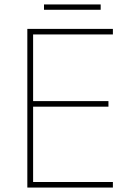

<svg xmlns="http://www.w3.org/2000/svg" viewBox="-20 -844 590 864"><path d="M433 -824H178V-800H433ZM488 0V-25H129V-364H468V-389H129V-689H488V-714H103V0Z"/></svg>

Font: Noto Sans Lao UI Thin
Style: Regular
Weight: 100
Designer: Monotype Design Team
Foundry: Monotype Imaging Inc.
Version: Version 2.000